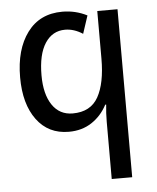

<svg xmlns="http://www.w3.org/2000/svg" viewBox="-52 -769 663 813"><g transform="rotate(-5 279.5 -362.0)"><path d="M477 0V-714H391V-512Q391 -407 358.5 -349Q326 -291 250 -291Q194 -291 163 -337Q132 -383 132 -463Q132 -552 163 -599.5Q194 -647 248 -647Q286 -647 323 -623L348 -699Q299 -724 243 -724Q147 -724 94 -652.5Q41 -581 41 -462Q41 -349 90.5 -282Q140 -215 227 -215Q283 -215 324.5 -242.5Q366 -270 390 -316H394Q392 -298 391 -280.5Q390 -263 390 -243V0Z"/></g></svg>

Font: Noto Sans Display SemiCondensed
Style: Regular
Weight: 400
Width: 4
Designer: Monotype Design team
Foundry: Monotype Imaging Inc.
Version: 1.000